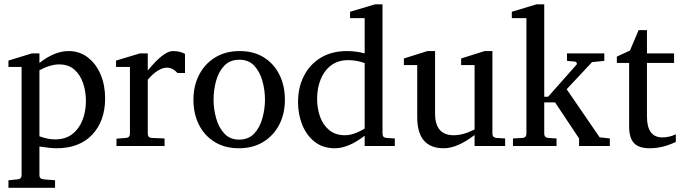

<svg xmlns="http://www.w3.org/2000/svg" viewBox="-20 -703 3190 899"><path d="M472.2 -242.7Q472.2 -136.7 412.1 -72.8Q352.1 -8.8 244.6 -8.8Q216.8 -8.8 164.6 -17.1V117.7Q164.6 135.3 184.6 136.7L237.8 141.1V176.3H19.5V141.1L62.5 136.7Q81.1 134.8 81.1 117.7V-389.6H19.5V-419.4L129.4 -453.1H164.6V-408.2Q235.8 -463.9 300.8 -463.9Q353 -463.9 391.6 -433.8Q430.2 -403.8 451.2 -353.8Q472.2 -303.7 472.2 -242.7ZM382.3 -230.5Q382.3 -274.4 369.1 -313.5Q356 -352.5 328.4 -377Q300.8 -401.4 256.8 -401.4Q215.3 -401.4 164.6 -374V-64.9Q204.1 -50.3 237.8 -50.3Q286.6 -50.3 318.6 -75.2Q350.6 -100.1 366.5 -141.1Q382.3 -182.1 382.3 -230.5Z M846.2 -361.3H811Q788.6 -386.2 762.2 -386.2Q720.7 -386.2 671.9 -330.1V-77.1Q671.9 -58.1 690.9 -57.1L750.5 -54.7V-19.5H525.4V-53.7L569.8 -57.1Q588.4 -58.6 588.4 -77.1V-389.6H523.4V-419.4L635.3 -453.1H671.9V-373Q685.1 -389.2 705.1 -410.6Q725.1 -432.1 747.8 -448Q770.5 -463.9 791 -463.9Q822.3 -463.9 846.2 -450.7Z M1314 -235.8Q1314 -170.4 1287.4 -119.1Q1260.7 -67.9 1212.4 -38.3Q1164.1 -8.8 1098.6 -8.8Q1033.2 -8.8 985.4 -38.1Q937.5 -67.4 911.6 -118.9Q885.7 -170.4 885.7 -235.8Q885.7 -301.3 912.4 -352.8Q939 -404.3 987.5 -434.1Q1036.1 -463.9 1102.1 -463.9Q1168 -463.9 1215.3 -434.3Q1262.7 -404.8 1288.3 -353.3Q1314 -301.8 1314 -235.8ZM1220.7 -236.8Q1220.7 -280.8 1208.7 -323.7Q1196.8 -366.7 1170.7 -395Q1144.5 -423.3 1101.1 -423.3Q1056.6 -423.3 1030 -395.3Q1003.4 -367.2 991.7 -324.2Q980 -281.2 980 -236.8Q980 -192.9 991.9 -149.7Q1003.9 -106.4 1030.3 -77.9Q1056.6 -49.3 1099.6 -49.3Q1144 -49.3 1170.4 -77.9Q1196.8 -106.4 1208.7 -149.7Q1220.7 -192.9 1220.7 -236.8Z M1828.6 -19.5H1687.5V-67.4Q1610.8 -8.8 1548.3 -8.8Q1491.7 -8.8 1453.1 -39.3Q1414.6 -69.8 1395 -119.1Q1375.5 -168.5 1375.5 -224.6Q1375.5 -293.5 1403.1 -347.7Q1430.7 -401.9 1482.2 -432.9Q1533.7 -463.9 1605 -463.9Q1646 -463.9 1687.5 -453.1V-618.2H1619.1V-647.9L1735.4 -682.6H1771V-77.1Q1771 -58.6 1790 -57.1L1828.6 -54.7ZM1687.5 -101.1V-407.7Q1649.4 -421.4 1610.8 -421.4Q1562.5 -421.4 1530 -396.7Q1497.6 -372.1 1481.2 -330.8Q1464.8 -289.6 1464.8 -240.2Q1464.8 -194.3 1479 -155.5Q1493.2 -116.7 1522.2 -93.3Q1551.3 -69.8 1594.7 -69.8Q1636.2 -69.8 1687.5 -101.1Z M2345.2 -19.5H2202.1V-70.8Q2121.1 -8.8 2058.1 -8.8Q1933.6 -8.8 1933.6 -154.3V-398.4H1871.1V-429.2L1981.4 -463.9H2017.1V-171.4Q2017.1 -69.8 2104.5 -69.8Q2148.9 -69.8 2202.1 -96.7V-398.4H2139.2V-429.2L2249 -463.9H2285.6V-77.1Q2285.6 -58.6 2305.7 -57.1L2345.2 -54.7Z M2835.4 -19.5H2691.4V-54.7L2579.1 -223.6H2528.3V-77.1Q2528.3 -58.6 2547.4 -57.1L2585.9 -54.7V-19.5H2381.8V-54.7L2426.3 -57.1Q2444.8 -58.6 2444.8 -77.1V-618.2H2376.5V-647.9L2491.7 -682.6H2528.3V-250H2546.4L2678.7 -399.4Q2682.6 -403.3 2680.2 -408.2Q2678.2 -413.6 2671.9 -414.6L2634.8 -418V-453.1H2809.6V-418L2752 -412.1L2633.3 -285.2L2787.6 -60.1L2835.4 -54.7Z M3144.5 -38.6Q3083 -8.8 3022 -8.8Q2970.7 -8.8 2948.2 -33.4Q2925.8 -58.1 2925.8 -109.4V-408.2H2868.2V-438L2929.7 -466.3L2970.2 -562H3009.3V-453.1H3136.2V-408.2H3009.3V-157.2Q3009.3 -59.6 3081.5 -59.6Q3113.8 -59.6 3144.5 -74.2Z"/></svg>

Font: Annapurna SIL
Style: Regular
Weight: 400
Designer: Peter Martin, Annie Olsen
Foundry: SIL International
Version: Version 2.000